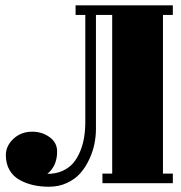

<svg xmlns="http://www.w3.org/2000/svg" viewBox="-20 -689 682 722"><path d="M300.8 -632.8H264.2V-668.9H629.9V-632.8H592.8V-36.1H629.9V0H365.2V-36.1H401.9V-632.8H340.8V-204.1Q340.8 -176.3 335 -147.5Q329.1 -118.7 315.4 -89.4Q301.8 -60.1 282 -37.6Q262.2 -15.1 231.7 -1Q201.2 13.2 164.1 13.2Q132.8 13.2 105.5 7.1Q78.1 1 54 -12.2Q29.8 -25.4 15.9 -49.3Q2 -73.2 2 -106Q2 -140.1 30.5 -167Q59.1 -193.8 101.1 -193.8Q138.2 -193.8 166.5 -173.3Q194.8 -152.8 194.8 -119.1Q194.8 -65.4 158.2 -35.2Q189.5 -35.2 214.4 -46.1Q239.3 -57.1 255.1 -75.7Q271 -94.2 281.5 -119.9Q292 -145.5 296.4 -173.1Q300.8 -200.7 300.8 -231.9Z"/></svg>

Font: Lletraferida
Style: Heavy
Weight: 900
Designer: Josep Patau Bellart
Foundry: Josep Patau Bellart
Version: Version 1.000